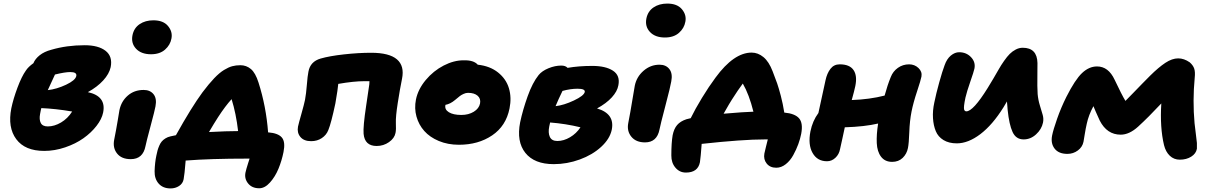

<svg xmlns="http://www.w3.org/2000/svg" viewBox="-20 -847 6758 1069"><path d="M226.1 -6.8Q119.1 -6.8 70.6 -72Q22 -137.2 43 -244.1Q53.7 -295.9 77.1 -358.6Q100.6 -421.4 124 -454.1Q137.2 -474.6 166 -495.1Q175.8 -519.5 201.2 -539.6Q226.6 -559.6 265.1 -569.8Q351.1 -595.2 451.2 -595.2Q527.8 -595.2 567.9 -564Q607.9 -532.7 596.2 -473.1Q587.9 -435.5 554.7 -399.2Q521.5 -362.8 469.2 -334Q572.8 -311.5 554.2 -220.2Q546.9 -184.1 517.3 -146Q487.8 -107.9 444.3 -77.1Q400.9 -46.4 342.8 -26.6Q284.7 -6.8 226.1 -6.8ZM371.1 -445.8Q341.8 -445.8 286.1 -432.1Q252 -358.9 246.1 -345.2Q295.4 -350.6 347.7 -375.2Q399.9 -399.9 404.8 -423.8Q409.2 -445.8 371.1 -445.8ZM203.1 -211.9Q197.3 -181.6 207 -162.4Q216.8 -143.1 246.1 -143.1Q282.7 -143.1 319.8 -165Q356.9 -187 381.8 -226.1Q290.5 -241.7 210 -245.1Q209.5 -243.7 206.8 -231.4Q204.1 -219.2 203.1 -211.9Z M820.8 -544.9Q766.1 -544.9 737.3 -575.9Q708.5 -606.9 717.8 -651.9Q726.1 -691.4 757.6 -712.6Q789.1 -733.9 834 -733.9Q889.2 -733.9 915.5 -702.1Q941.9 -670.4 934.6 -632.8Q928.2 -596.7 898.9 -570.8Q869.6 -544.9 820.8 -544.9ZM708 39.1Q656.7 39.1 631.8 7.6Q606.9 -23.9 615.7 -68.8Q626 -120.1 635.3 -175.3Q644.5 -230.5 645 -233.9Q655.3 -283.2 691.4 -314.7Q727.5 -346.2 779.8 -346.2Q815.9 -346.2 835 -322.3Q854 -298.3 845.7 -254.9Q842.3 -234.4 818.1 -144.3Q793.9 -54.2 790 -33.2Q775.9 39.1 708 39.1Z M1423.3 201.2Q1383.3 201.2 1361.6 174.6Q1339.8 147.9 1346.7 113.8Q1348.6 104.5 1352.3 91.6Q1356 78.6 1361.3 62Q1366.7 45.4 1369.6 36.1H1357.4Q1151.4 36.1 1013.7 46.9Q1007.3 127 1002.4 150.9Q998 174.8 977.1 188.5Q956.1 202.1 929.7 202.1Q887.2 202.1 863.5 175.3Q839.8 148.4 840.8 106Q842.3 57.1 850.6 19Q854 2 857.2 -9.5Q860.4 -21 866.5 -35.4Q872.6 -49.8 880.4 -59.1Q888.2 -68.4 900.9 -76.4Q913.6 -84.5 929.7 -87.9Q953.6 -93.3 959.5 -94.2Q1045.9 -249.5 1107.4 -333Q1143.1 -380.4 1172.4 -411.1Q1201.7 -441.9 1227.1 -457.3Q1252.4 -472.7 1272.9 -478.3Q1293.5 -483.9 1318.4 -483.9Q1351.6 -483.9 1377 -462.6Q1402.3 -441.4 1419.4 -387.2Q1461.9 -253.9 1472.7 -109.9H1474.6Q1528.8 -105.5 1549.3 -81.3Q1569.8 -57.1 1558.6 -1Q1548.8 47.9 1530.5 92.3Q1512.2 136.7 1483.4 168.9Q1454.6 201.2 1423.3 201.2ZM1194.3 -194.8Q1171.9 -160.2 1143.6 -111.8Q1242.7 -117.2 1305.7 -117.2Q1294.4 -214.8 1269.5 -294.9Q1234.9 -257.3 1194.3 -194.8Z M2077.1 -34.2Q2010.7 -34.2 2004.4 -102.1Q2001 -141.6 2018.6 -258.1Q2036.1 -374.5 2036.1 -377Q2036.1 -389.2 2037.1 -395H2009.3Q1950.2 -395 1863.3 -379.9Q1861.8 -355.5 1847.2 -271Q1823.7 -160.6 1808.1 -123Q1797.4 -95.2 1771.7 -78.1Q1746.1 -61 1712.4 -61Q1671.9 -61 1652.3 -84.7Q1632.8 -108.4 1639.2 -142.1Q1643.1 -160.2 1658.2 -213.4Q1673.3 -266.6 1678.2 -291Q1684.6 -325.2 1688.5 -375Q1692.4 -424.8 1697.3 -448.2Q1707.5 -504.4 1765.1 -521Q1814 -535.2 1894.8 -544.2Q1975.6 -553.2 2046.4 -553.2Q2147.5 -553.2 2190.2 -516.4Q2232.9 -479.5 2218.3 -408.2Q2206.5 -350.6 2194.6 -273.9Q2182.6 -197.3 2184.1 -162.1Q2186 -125 2182.1 -106.9Q2176.3 -77.1 2145.8 -55.7Q2115.2 -34.2 2077.1 -34.2Z M2535.2 -41Q2473.6 -41 2423.3 -62Q2373 -83 2342.3 -117.7Q2311.5 -152.3 2298.8 -198Q2286.1 -243.7 2295.9 -293Q2307.6 -350.1 2350.3 -401.4Q2393.1 -452.6 2450.4 -482.2Q2507.8 -511.7 2562 -511.2Q2617.2 -512.7 2640.1 -486.8Q2708 -479.5 2752.9 -443.6Q2797.9 -407.7 2813.5 -355.7Q2829.1 -303.7 2816.9 -243.2Q2797.4 -145.5 2720.2 -93.3Q2643.1 -41 2535.2 -41ZM2460 -262.2Q2454.6 -237.3 2479 -222.2Q2503.4 -207 2548.8 -207Q2588.9 -207 2617.9 -224.9Q2647 -242.7 2652.8 -271Q2657.7 -297.9 2639.2 -314Q2620.6 -330.1 2585.9 -330.1Q2573.7 -330.1 2561 -324.2Q2548.3 -318.4 2540.5 -312.3Q2532.7 -306.2 2513.2 -290Q2487.3 -268.1 2460 -263.2Z M3063 66.9Q2955.1 66.9 2905 4.2Q2855 -58.6 2876 -166Q2890.6 -234.9 2917.7 -310.8Q2944.8 -386.7 2979 -429.2Q2997.6 -452.1 3033.9 -467Q3070.3 -481.9 3105 -481.9Q3128.9 -481.9 3140.1 -469.2Q3202.1 -480 3277.8 -480Q3352.1 -480 3392.8 -453.4Q3433.6 -426.8 3422.9 -372.1Q3417 -338.4 3386.5 -304.9Q3356 -271.5 3304.2 -243.2Q3403.8 -213.9 3386.2 -125Q3375.5 -73.7 3327.1 -29.3Q3278.8 15.1 3208 41Q3137.2 66.9 3063 66.9ZM3195.8 -353Q3156.2 -353 3111.8 -340.8Q3088.9 -293.9 3073.2 -255.9Q3119.6 -261.2 3175.5 -287.6Q3231.4 -314 3235.8 -335Q3238.8 -353 3195.8 -353ZM3038.1 -143.1Q3030.8 -107.9 3041.3 -85Q3051.8 -62 3083 -62Q3118.7 -62 3153.8 -82.8Q3189 -103.5 3211.9 -138.2Q3129.9 -158.2 3043 -165Q3042 -161.6 3040.5 -154.1Q3039.1 -146.5 3038.1 -143.1Z M3682.1 -638.2Q3627.4 -638.2 3598.6 -669.2Q3569.8 -700.2 3579.1 -745.1Q3587.4 -784.7 3618.9 -805.9Q3650.4 -827.1 3695.3 -827.1Q3750.5 -827.1 3776.9 -795.4Q3803.2 -763.7 3795.9 -726.1Q3789.6 -689.9 3760.3 -664.1Q3731 -638.2 3682.1 -638.2ZM3571.3 -54.2Q3521 -54.2 3495.1 -85.9Q3469.2 -117.7 3478 -162.1Q3490.2 -224.1 3500 -285.6Q3509.8 -347.2 3514.2 -369.1Q3523.9 -418.9 3563 -452.9Q3602.1 -486.8 3651.9 -486.8Q3688 -486.8 3707 -462.2Q3726.1 -437.5 3717.3 -393.1Q3713.4 -367.2 3684.8 -258.5Q3656.2 -149.9 3651.9 -126Q3637.7 -54.2 3571.3 -54.2Z M4301.8 86.9Q4267.6 86.9 4248.8 63.7Q4230 40.5 4235.8 7.8Q4237.3 -2 4244.6 -29.5Q4252 -57.1 4254.9 -70.8H4238.8Q4114.7 -70.8 3886.7 -45.9Q3881.3 28.8 3877 56.2Q3865.7 113.8 3798.8 113.8Q3763.7 113.8 3740.5 86.4Q3717.3 59.1 3717.8 18.1Q3717.8 -52.2 3725.1 -94.2Q3732.4 -130.4 3750.2 -151.1Q3768.1 -171.9 3801.8 -183.1Q3810.1 -185.5 3825.7 -189Q3849.6 -238.3 3888.2 -301.8Q3926.8 -365.2 3963.9 -415Q4065.9 -554.2 4165 -554.2Q4200.2 -554.2 4230.7 -529.1Q4261.2 -503.9 4281.7 -450.2Q4298.3 -407.7 4307.1 -382.3Q4315.9 -356.9 4327.4 -313.2Q4338.9 -269.5 4346.7 -220.2Q4406.2 -214.8 4429.2 -188Q4452.1 -161.1 4440.9 -102.1Q4435.5 -74.2 4424.6 -44.2Q4413.6 -14.2 4396.7 16.6Q4379.9 47.4 4355 67.1Q4330.1 86.9 4301.8 86.9ZM4054.7 -292Q4045.4 -278.3 4008.8 -213.9Q4127.4 -224.1 4174.8 -225.1Q4150.9 -321.3 4115.7 -381.8Q4089.8 -347.2 4054.7 -292Z M4584.5 50.8Q4530.3 50.8 4504.2 4.6Q4478 -41.5 4492.2 -115.2Q4503.9 -173.8 4536.6 -217.8Q4549.8 -280.3 4576.2 -399.9Q4584.5 -439 4603.8 -463.9Q4623 -488.8 4655.3 -488.8Q4710.4 -488.8 4732.2 -457Q4753.9 -425.3 4742.2 -368.2Q4736.3 -339.8 4722.2 -290Q4821.8 -293.5 4905.3 -314.9Q4920.9 -372.6 4939.5 -418Q4951.7 -449.7 4979.2 -469.2Q5006.8 -488.8 5041.5 -488.8Q5072.3 -488.8 5093.8 -468.3Q5115.2 -447.8 5110.4 -420.9Q5106.9 -401.4 5085.9 -338.1Q5064.9 -274.9 5055.2 -226.1Q5044.9 -174.3 5042.7 -111.3Q5040.5 -48.3 5035.2 -22.9Q5028.8 9.8 5005.9 32Q4982.9 54.2 4947.3 54.2Q4907.2 54.2 4885.5 25.6Q4863.8 -2.9 4861.6 -50.3Q4859.4 -97.7 4869.1 -159.2Q4793.9 -141.6 4683.6 -138.2Q4679.7 -120.1 4670.7 -78.1Q4661.6 -36.1 4657.2 -17.1Q4651.9 12.2 4631.3 31.5Q4610.8 50.8 4584.5 50.8Z M5307.1 -48.8Q5263.2 -48.8 5233.2 -67.1Q5203.1 -85.4 5190.2 -116.7Q5177.2 -147.9 5174.6 -189.2Q5171.9 -230.5 5182.1 -276.9Q5191.9 -325.2 5209.5 -388.7Q5227.1 -452.1 5239.3 -483.9Q5251.5 -519 5273.9 -537.6Q5296.4 -556.2 5320.3 -556.2Q5360.4 -556.2 5386.5 -528.6Q5412.6 -501 5405.3 -464.8Q5401.9 -448.2 5382.3 -392.1Q5362.8 -335.9 5355.5 -304.2Q5343.8 -250 5348.1 -236.3Q5351.6 -227.1 5360.4 -227.1Q5398.4 -227.1 5479 -356.9Q5492.2 -377.9 5510.7 -409.4Q5529.3 -440.9 5541.3 -462.2Q5553.2 -483.4 5570.3 -507.8Q5587.4 -532.2 5602.1 -546.9Q5616.7 -561.5 5635.5 -571.3Q5654.3 -581.1 5674.3 -581.1Q5754.4 -581.1 5756.3 -496.1Q5756.3 -486.3 5755.9 -443.1Q5755.4 -399.9 5755.6 -369.6Q5755.9 -339.4 5757.3 -323.2Q5760.3 -290 5770 -259Q5779.8 -228 5785.6 -206.8Q5791.5 -185.5 5787.1 -164.1Q5779.3 -127 5748.5 -98.9Q5717.8 -70.8 5679.2 -70.8Q5636.7 -70.8 5617.7 -112.1Q5598.6 -153.3 5590.3 -234.9Q5589.8 -243.2 5588.4 -259Q5586.9 -274.9 5586.4 -282.2Q5583 -275.9 5567.4 -250Q5506.3 -151.9 5438.5 -100.3Q5370.6 -48.8 5307.1 -48.8Z M5922.9 9.8Q5874.5 9.8 5851.8 -19.5Q5829.1 -48.8 5837.9 -92.8Q5844.2 -124.5 5865.7 -185.8Q5887.2 -247.1 5917 -307.1Q5965.8 -403.8 6004.6 -440.4Q6043.5 -477.1 6087.9 -477.1Q6151.4 -477.1 6186 -402.8Q6225.1 -319.8 6246.1 -285.2Q6262.2 -301.3 6289.3 -329.3Q6316.4 -357.4 6339.4 -380.9Q6362.3 -404.3 6383.8 -425.8Q6430.7 -472.2 6468.3 -497.1Q6505.9 -522 6540 -522Q6572.3 -522 6604 -500Q6623 -483.4 6629.2 -464.6Q6635.3 -445.8 6631.8 -414.1Q6619.6 -286.6 6630.9 -161.1Q6633.8 -134.3 6638.7 -96.4Q6643.6 -58.6 6644 -51Q6644.5 -43.5 6644 -19Q6639.2 8.3 6612.5 25.1Q6585.9 42 6548.8 42Q6516.1 42 6493.2 20.3Q6470.2 -1.5 6460.9 -39.1Q6437.5 -137.2 6445.8 -271Q6373.5 -193.8 6316.9 -142.1Q6267.6 -97.2 6219.7 -97.2Q6143.1 -97.2 6103 -175.8Q6074.7 -237.8 6067.9 -255.9Q6041 -206.1 6030.8 -158.2Q6024.9 -132.8 6019 -96.2Q6013.2 -59.6 6012.7 -58.1Q6006.8 -28.3 5981.2 -9.3Q5955.6 9.8 5922.9 9.8Z"/></svg>

Font: Shantell Sans Irregular Bouncy
Style: Italic
Weight: 800
Italic angle: -11.31°
Designer: Stephen Nixon, Anya Danilova, Shantell Martin
Foundry: Arrow Type
Version: Version 1.006;[9816181b4]